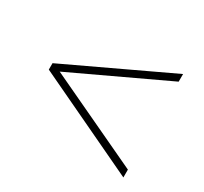

<svg xmlns="http://www.w3.org/2000/svg" viewBox="-112 -653 879 828"><g transform="rotate(30 327.5 -238.5)"><path d="M583 19 72 -223V-255L583 -496V-458L117 -239L583 -20Z"/></g></svg>

Font: Zen Kaku Gothic New Light
Style: Regular
Weight: 300
Designer: Yoshimichi Ohira
Foundry: Positype
Version: Version 1.002